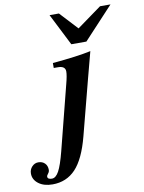

<svg xmlns="http://www.w3.org/2000/svg" viewBox="-201 -757 771 1030"><g transform="rotate(-10 185.0 -241.5)"><path d="M474 -690 312 -516H230L142 -690H193L283 -593L417 -690ZM324 -462 287 -322 208 -18Q177 101 127 154Q77 207 1 207Q-46 207 -75 185Q-104 163 -104 130Q-104 108 -89.5 92.5Q-75 77 -55 77Q-33 77 -19.5 90.5Q-6 104 -6 126Q-6 137 -13.5 146Q-21 155 -21 161Q-21 176 3 176Q24 176 41 145Q58 114 77 40L166 -310Q178 -355 178 -377Q178 -407 137 -407H115V-434Q251 -446 324 -462Z"/></g></svg>

Font: STIX MathJax Latin
Style: Bold Italic
Weight: 700
Italic angle: -16.33°
Designer: MicroPress Inc., with final additions and corrections provided by Coen Hoffman, Elsevier (retired)
Version: Version 1.1.1